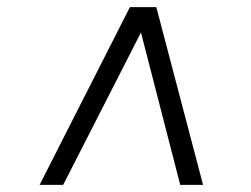

<svg xmlns="http://www.w3.org/2000/svg" viewBox="-20 -767 703 538"><path d="M91 -249 344 -747H418L549 -249H485L375 -676L157 -249Z"/></svg>

Font: Merriweather Sans Light
Style: Italic
Weight: 300
Italic angle: -7.5°
Designer: Eben Sorkin
Foundry: Eben Sorkin
Version: Version 2.001; ttfautohint (v1.8.3)